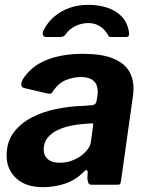

<svg xmlns="http://www.w3.org/2000/svg" viewBox="-20 -762 603 792"><path d="M320.7 -48.6Q289.4 -17.9 246.7 -3.9Q203.9 10 156.8 10Q86.2 10 46.8 -26.6Q7.3 -63.1 7.3 -120.1Q7.3 -176.8 36.5 -215.5Q65.7 -254.2 112.6 -278.2Q159.4 -302.1 214.7 -313Q270 -324 321.4 -325.1L356.8 -327.7Q375.8 -328.3 378.5 -346.5L381.8 -367.6Q382.8 -372.1 383 -376.4Q383.1 -380.6 383.1 -384.4Q383.1 -413.9 365.2 -429.1Q347.3 -444.3 313.7 -444.3Q281.6 -444.3 250.7 -431.3Q219.7 -418.4 196.5 -382.3Q193.5 -377.2 189.4 -375.8Q185.3 -374.4 175.1 -376.4L78.3 -399.2Q72 -401.2 68.7 -408Q65.3 -414.7 72.6 -432.3Q106.3 -487.6 170.2 -513.8Q234.1 -540 322 -540Q397.5 -540 443.4 -522.1Q489.3 -504.3 510 -472.3Q530.7 -440.3 530.7 -397.4Q530.7 -390.4 530.2 -383.3Q529.7 -376.1 528.7 -368.1L479.4 -17.6Q477.7 -5.1 475 -2.6Q472.3 0 460.9 0H358.1Q347.7 0 344.7 -7.1Q341.7 -14.3 340.5 -25.7L341.8 -51.8Q340.4 -70.3 320.7 -48.6ZM363.6 -240.6Q365.3 -249.3 363.8 -251.6Q362.4 -253.9 354 -252.9L318.1 -250.2Q297.4 -248.6 270.2 -242.9Q243 -237.2 217.9 -225.5Q192.7 -213.7 176.4 -193.9Q160.1 -174 160.1 -144.4Q160.1 -120.6 177 -105.7Q193.9 -90.7 225.3 -90.7Q252.7 -90.7 275.4 -99Q298.1 -107.3 314.2 -119.3Q330.5 -131.6 341.9 -146.5Q353.3 -161.4 354.8 -175.6ZM169 -609.4Q160.2 -609.4 157.2 -617.6Q154.3 -625.8 158.5 -634.6Q175.4 -669.2 203.1 -693Q230.8 -716.9 266.4 -729.4Q302.1 -742 343.2 -742Q387.2 -742 423.4 -729.9Q459.6 -717.9 482.9 -693Q506.2 -668.2 512.1 -628.9Q513.5 -621.2 511.3 -615.3Q509.1 -609.4 498.4 -609.4H437.4Q429.9 -609.4 427 -615.1Q424.2 -620.8 417.9 -629.1Q411 -639.3 400.4 -647.9Q389.8 -656.5 375.9 -661.6Q361.9 -666.8 344.3 -666.8Q316.5 -666.8 291 -654.6Q265.5 -642.3 250.2 -619.8Q245.8 -613.2 240.2 -611.3Q234.7 -609.4 229.5 -609.4Z"/></svg>

Font: Libre Franklin Thin
Style: Italic
Weight: 100
Italic angle: -8°
Designer: Pablo Impallari, Rodrigo Fuenzalida, Nhung Nguyen
Foundry: Impallari Type
Version: Version 3.000